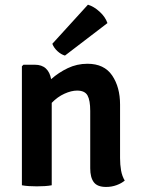

<svg xmlns="http://www.w3.org/2000/svg" viewBox="-20 -770 586 798"><path d="M479 -113Q479 -85.5 483.2 -61.5Q487.5 -37.5 498.5 -19.5Q485 -8 464.5 -0.5Q444 7 421 7Q384.5 7 369.8 -12.8Q355 -32.5 355 -70.5V-309Q355 -353 343.8 -373.2Q332.5 -393.5 300.5 -393.5Q276.5 -393.5 247.8 -380.5Q219 -367.5 195 -342.5V0Q182 2.5 165.8 3.5Q149.5 4.5 133 4.5Q117 4.5 100.5 3.5Q84 2.5 71 0V-494.5L77.5 -501H124.5Q154 -501 170.8 -485.2Q187.5 -469.5 192.5 -441Q223.5 -468.5 261.8 -486.8Q300 -505 343.5 -505Q413 -505 446 -456.5Q479 -408 479 -335.5ZM345.5 -750.5Q370.5 -743 394.2 -721.2Q418 -699.5 426.5 -674L250 -539Q234 -543.5 219 -557.2Q204 -571 197.5 -588Z"/></svg>

Font: Signika Negative SemiBold
Style: Regular
Weight: 600
Designer: Anna Giedryś
Foundry: Anna Giedryś
Version: Version 2.000; ttfautohint (v1.8.3) -l 8 -r 50 -G 200 -x 9 -